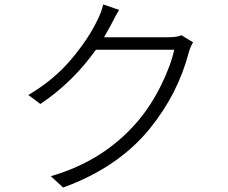

<svg xmlns="http://www.w3.org/2000/svg" viewBox="-20 -801 1017 857"><path d="M841.8 -612.3Q830.1 -592.8 822.3 -566.4Q774.4 -381.8 648.4 -226.6Q506.8 -52.7 261.7 36.1L207 -14.6Q444.3 -83 595.7 -260.7Q653.3 -329.1 697.3 -417Q741.2 -504.9 757.8 -579.1H408.2Q303.7 -432.6 160.2 -336.9L106.4 -377Q219.7 -443.4 297.9 -536.1Q376 -628.9 415 -711.9Q433.6 -748 440.4 -781.2L511.7 -756.8Q498 -735.4 474.6 -688.5Q465.8 -671.9 444.3 -634.8H733.4Q769.5 -634.8 790 -643.6Z"/></svg>

Font: Min Sans Light
Style: Regular
Weight: 300
Designer: Jinseong-Kim, NotoSansCJK, Nunito
Foundry: Jinseong-Kim
Version: Version 1.400;Glyphs 3.1.2 (3151)